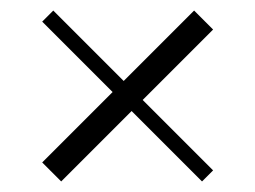

<svg xmlns="http://www.w3.org/2000/svg" viewBox="-20 -500 484 364"><path d="M60 -459 81 -480 384 -177 363 -156ZM348 -480 384 -444 96 -156 60 -192Z"/></svg>

Font: Space Cowgirl
Style: Regular
Weight: 400
Designer: Valery Marier
Foundry: Valery Marier
Version: Version 1.000